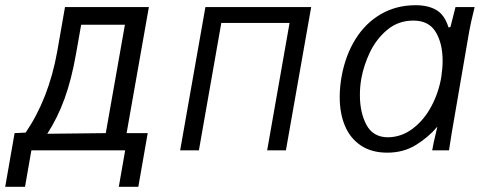

<svg xmlns="http://www.w3.org/2000/svg" viewBox="-43 -577 1863 737"><path d="M13 -66 55.5 -68Q144 -198 176.5 -378.5L206.5 -550H528.5L443 -66H524L488 140H413L437.5 0H77.5L53 140H-23ZM363 -66 436.5 -482H268.5L248.5 -368.5Q231.5 -272 204.8 -198.2Q178 -124.5 138.5 -63.5Z M745.5 -550H1151.5L1054.5 0H982.5L1068.5 -489H806.5L720.5 0H648.5Z M1261 -204.5Q1261 -243 1268.5 -285Q1283.5 -366 1322 -427.5Q1360.5 -489 1419.5 -523Q1478.5 -557 1552.5 -557Q1601 -557 1632.5 -538.2Q1664 -519.5 1678.5 -472L1686 -473L1705.5 -550H1779Q1763 -486 1758 -456L1691 -67L1680.5 0H1616Q1620 -25 1631.5 -72L1636 -91Q1602 -50.5 1554 -20.8Q1506 9 1443.5 9Q1384 9 1343 -18Q1302 -45 1281.5 -93Q1261 -141 1261 -204.5ZM1651 -282Q1656 -315.5 1656 -343.5Q1656 -410.5 1629.5 -454.2Q1603 -498 1544 -498Q1486 -498 1443.8 -462.8Q1401.5 -427.5 1377.2 -376.8Q1353 -326 1344 -275.5Q1338.5 -245.5 1338.5 -212Q1338.5 -144.5 1363.8 -97.5Q1389 -50.5 1445.5 -50Q1498.5 -50.5 1542 -83.8Q1585.5 -117 1613.5 -170.2Q1641.5 -223.5 1651 -282Z"/></svg>

Font: JuliaMono Light
Style: Italic
Weight: 300
Italic angle: -9°
Monospace: yes
Designer: cormullion
Foundry: corm
Version: Version 0.054; ttfautohint (v1.8.4)